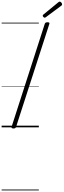

<svg xmlns="http://www.w3.org/2000/svg" viewBox="-20 -1561 781 2354"><path d="M145 14Q131 14 124.5 9Q118 4 122 -6L529 -1269Q533 -1279 540 -1283.5Q547 -1288 563 -1288Q577 -1288 583 -1283.5Q589 -1279 585 -1268L177 -5Q174 4 167.5 9Q161 14 145 14ZM529 -1344Q521 -1344 512.5 -1352.5Q504 -1361 504 -1368Q504 -1370 505 -1373.5Q506 -1377 510 -1381L694 -1532Q699 -1536 702.5 -1538.5Q706 -1541 711 -1541Q718 -1541 725 -1536Q732 -1531 736.5 -1523Q741 -1515 741 -1508Q741 -1504 740 -1500.5Q739 -1497 734 -1493L543 -1351Q538 -1348 535 -1346Q532 -1344 529 -1344ZM0 763H456V773H0ZM0 -20H456V0H0ZM0 -505H456V-500H0ZM0 -1283H456V-1273H0Z"/></svg>

Font: Playwrite NL Guides
Style: Regular
Weight: 400
Designer: Veronika Burian, José Scaglione
Foundry: TypeTogether
Version: Version 1.003